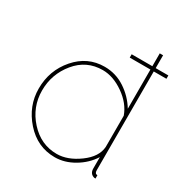

<svg xmlns="http://www.w3.org/2000/svg" viewBox="-172 -859 948 997"><g transform="rotate(30 302.0 -360.0)"><path d="M296 10Q191 10 118.5 -72Q46 -154 46 -258Q46 -367 115.5 -447Q185 -527 287 -527Q354 -527 409.5 -490.5Q465 -454 499 -398V-633H375V-653H499V-730H519V-653H595V-633H519V-40Q519 -20 535 -20V0Q526 0 522 -2Q499 -11 499 -40V-108Q466 -56 410 -23Q354 10 296 10ZM296 -10Q361 -10 428 -59Q495 -108 499 -169V-356Q477 -418 413.5 -462.5Q350 -507 287 -507Q190 -507 128 -431.5Q66 -356 66 -258Q66 -159 133.5 -84.5Q201 -10 296 -10Z"/></g></svg>

Font: Raleway
Style: Thin
Weight: 100
Designer: Matt McInerney, Pablo Impallari, Rodrigo Fuenzalida
Foundry: Matt McInerney, Pablo Impallari, Rodrigo Fuenzalida
Version: Version 3.000